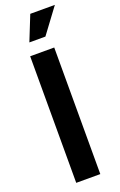

<svg xmlns="http://www.w3.org/2000/svg" viewBox="-174 -966 630 1012"><g transform="rotate(-20 140.5 -460.0)"><path d="M66 -710H201V0H66ZM143 -920H281L177 -780H87Z"/></g></svg>

Font: Uncut Sans Variable
Style: Regular
Weight: 400
Designer: Kasper Nordkvist
Foundry: UNCUT.wtf
Version: Version 1.304;Glyphs 3.2 (3246)